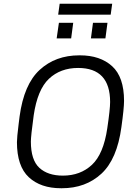

<svg xmlns="http://www.w3.org/2000/svg" viewBox="-20 -990 729 1020"><path d="M304 10Q196 10 133 -48.5Q70 -107 70 -235Q70 -259 79 -331L84 -371Q107 -542 191 -619Q275 -696 401 -696H405Q512 -696 575.5 -638.5Q639 -581 639 -454Q639 -415 625 -315Q602 -144 518.5 -67Q435 10 309 10ZM550 -309Q565 -410 565 -448Q565 -629 395 -629Q301 -629 240 -571.5Q179 -514 159 -377Q144 -267 144 -238Q144 -140 189 -98.5Q234 -57 314 -57Q407 -57 468.5 -114.5Q530 -172 550 -309ZM576 -970 568 -912H289L297 -970ZM358 -786H281L293 -869H369ZM540 -786H463L474 -869H551Z"/></svg>

Font: Chivo Light Italic
Style: Regular
Weight: 300
Italic angle: -8.05°
Designer: Hector Gatti
Foundry: Omnibus-Type
Version: Version 1.007